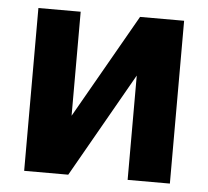

<svg xmlns="http://www.w3.org/2000/svg" viewBox="-44 -576 675 623"><g transform="rotate(5 294.0 -265.0)"><path d="M387.7 -530.3H531.2V0H393.6V-339.8L200.2 0H56.6V-530.3H194.3V-191.4Z"/></g></svg>

Font: Pretendard
Style: Bold
Weight: 700
Designer: Base glyphs from Inter by Rasmus Andersson; Hangeul glyphs from Noto Sans CJK(Source Han Sans) by Jang Soo-young and Kan
Foundry: Kil Hyung-jin
Version: Version 1.309